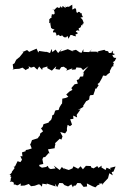

<svg xmlns="http://www.w3.org/2000/svg" viewBox="-20 -799 547 829"><path d="M266 -640C266 -646 276 -644 274 -632C280 -635 285 -652 285 -648C301 -647 285 -646 308 -642C309 -653 294 -642 317 -656C300 -665 310 -665 314 -668C311 -670 322 -665 323 -667C317 -675 320 -677 323 -680C321 -674 330 -680 331 -690C343 -696 343 -697 333 -688C336 -689 330 -693 342 -699C339 -703 339 -717 327 -722C338 -726 340 -731 338 -721C336 -740 331 -726 334 -743C328 -734 327 -752 317 -747C316 -741 311 -745 310 -747C309 -764 306 -764 304 -761C308 -770 297 -756 291 -759C295 -765 290 -777 293 -779C275 -771 275 -762 274 -775C276 -769 262 -763 259 -779C265 -765 266 -763 259 -767C245 -780 249 -764 249 -764C240 -773 237 -774 240 -766C235 -767 232 -762 229 -768C220 -767 214 -748 207 -759C214 -760 219 -739 214 -738C210 -733 197 -745 207 -729C206 -737 201 -735 202 -724C197 -722 203 -726 205 -724C192 -720 192 -710 192 -714C196 -706 187 -692 197 -702C197 -698 198 -691 201 -676C209 -680 197 -683 208 -673C207 -681 197 -674 216 -672C208 -668 204 -654 218 -660C220 -658 228 -647 221 -649C223 -642 239 -648 226 -657C229 -647 250 -636 246 -649C257 -635 259 -638 264 -638C264 -638 272 -638 267 -645ZM24 -37C27 -41 31 -34 25 -25C28 -22 29 -24 22 -14C39 -19 39 -3 42 -13C34 4 44 -5 49 -1C40 -7 54 6 60 -1L70 -7L69 3L86 2L105 -5L101 -8L114 5L130 3L146 -3L152 -2L161 7L163 -6L183 -3L181 -7C194 -3 207 2 220 6L217 -6L227 9L236 -9L251 -8L258 0L274 6L288 -3L295 10L298 3L307 2L314 -9L328 -8L341 8L356 6L355 -7L379 5L392 10L401 1L411 -3L406 -6L422 -7L420 0L429 -11L446 -29L447 -32L452 -51L467 -42L462 -56L470 -58L479 -80L474 -79L455 -74L459 -67L440 -75L436 -65L418 -76L419 -84L405 -74L400 -82L384 -72L374 -76L372 -82L351 -83L338 -68L328 -81L316 -69L322 -68L297 -81L293 -72L277 -65L264 -69L255 -73L259 -67L247 -78L238 -65L212 -84L220 -72L199 -69L191 -73L186 -83L179 -78L161 -75L144 -85L149 -66L150 -92L144 -86L167 -91L163 -111L167 -120L175 -121L190 -138L194 -136L187 -154L198 -156L216 -159L217 -169L219 -174L218 -181L238 -200L245 -196L250 -210L240 -229L261 -223L269 -234V-246L272 -260L282 -254L291 -261L283 -284L297 -286L296 -300L313 -292L311 -303L328 -327L316 -324L334 -334L340 -338L339 -342L352 -362L363 -368L365 -370L367 -384L370 -388L383 -389L391 -412L390 -417L395 -415L406 -431L401 -436L409 -442L421 -463L425 -473L440 -471L439 -474L455 -486L454 -492L464 -512H469L470 -524C477 -524 465 -534 465 -529C480 -540 472 -529 482 -549C470 -548 468 -553 465 -562C482 -564 468 -554 476 -569C479 -561 461 -568 469 -580C463 -579 457 -568 470 -579C459 -569 461 -571 450 -570C447 -585 439 -573 431 -584L409 -579L401 -576L405 -571L396 -576H369L377 -587L365 -574L340 -575V-587L332 -571L324 -573L308 -584L292 -580L298 -576L272 -587L271 -586C261 -583 250 -579 240 -576L247 -588L231 -570L220 -585L206 -574L203 -588L196 -570L182 -575H176L149 -579L145 -572L142 -580L138 -589C127 -584 116 -580 106 -575L97 -583L79 -575L73 -578L81 -573L64 -552L61 -550L50 -541L45 -531L43 -526L35 -521L38 -498H32L45 -501L63 -502L77 -507L89 -498V-496L106 -505L103 -513L114 -507L127 -511L141 -498L149 -512L162 -497L164 -506L185 -512L184 -505L204 -494L223 -513L219 -501L237 -498L244 -509L255 -511L270 -501L266 -494L293 -504L289 -498L306 -499L310 -508L330 -506L339 -496L342 -499L362 -513C353 -503 344 -493 336 -482L342 -487L339 -469L326 -468L321 -457L311 -453L316 -438L302 -435L289 -420V-416L293 -411L280 -404L266 -391L275 -381L263 -376L249 -373L248 -352L245 -349L237 -336L233 -324L222 -323L218 -321L213 -305L205 -300V-293L201 -282L190 -272L191 -270L168 -263L164 -251L157 -245L166 -232L154 -223L151 -211H149L143 -202L118 -194L113 -180L110 -176L117 -158L101 -153L90 -151L92 -147L75 -141L77 -124L68 -125L75 -109L68 -99L56 -103L44 -79L39 -81L43 -73L31 -57C33 -66 35 -48 16 -44C27 -48 24 -43 30 -32Z"/></svg>

Font: Charger Distortion
Style: 1
Weight: 400
Designer: Jasper
Foundry: Cannot Into Space Fonts
Version: Version 0.98